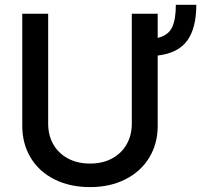

<svg xmlns="http://www.w3.org/2000/svg" viewBox="-20 -764 871 796"><path d="M633.8 -533.7V-242.2Q633.8 -168.5 598.9 -110.8Q564 -53.2 500.2 -20.8Q436.5 11.7 353.5 11.7Q269.5 11.7 205.6 -20.5Q141.6 -52.7 106.9 -110.6Q72.3 -168.5 72.3 -242.2V-707H179.7V-251Q179.7 -203.1 200.9 -165.8Q222.2 -128.4 261.5 -107.2Q300.8 -85.9 353.5 -85.9Q405.8 -85.9 444.8 -107.2Q483.9 -128.4 505.1 -165.8Q526.4 -203.1 526.4 -251V-707H633.8V-606.9Q677.2 -617.2 693.1 -649.9Q709 -682.6 709 -744.1H793.9Q793.9 -648.4 756.6 -596.2Q719.2 -543.9 633.8 -533.7Z"/></svg>

Font: Pretendard GOV Medium
Style: Regular
Weight: 500
Designer: Base glyphs from Inter by Rasmus Andersson; Hangeul glyphs from Noto Sans CJK(Source Han Sans) by Jang Soo-young and Kan
Foundry: Kil Hyung-jin
Version: Version 1.309